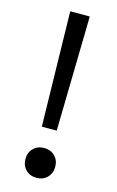

<svg xmlns="http://www.w3.org/2000/svg" viewBox="-111 -740 484 797"><g transform="rotate(15 131.0 -342.0)"><path d="M98 -201 88 -694H172L162 -201ZM177 -8Q159 10 131 10Q103 10 85 -8Q67 -26 67 -54Q67 -82 85 -100Q103 -118 131 -118Q159 -118 177 -100Q195 -82 195 -54Q195 -26 177 -8Z"/></g></svg>

Font: Cantarell
Style: Regular
Weight: 400
Designer: Dave Crossland, Nikolaus Waxweiler, Florian Fecher, Jacques Le Bailly, Eben Sorkin, Alexei Vanyashin, Alexios Zavras, Em
Version: Version 0.303